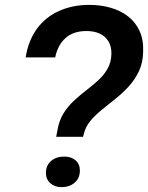

<svg xmlns="http://www.w3.org/2000/svg" viewBox="-20 -758 606 786"><path d="M210 -198 215 -224Q222 -265 240 -294Q258 -323 283 -346Q308 -369 334 -389Q360 -409 382.5 -429.5Q405 -450 420 -476Q435 -502 436 -536Q437 -567 424.5 -588Q412 -609 389 -620Q366 -631 334 -631Q280 -631 248 -602Q216 -573 206 -523H85Q96 -592 131 -640Q166 -688 221.5 -713Q277 -738 345 -738Q393 -738 434 -726Q475 -714 505 -690.5Q535 -667 551.5 -631Q568 -595 566 -546Q565 -500 548 -465Q531 -430 506 -403Q481 -376 452 -353Q423 -330 396 -308Q369 -286 349.5 -262.5Q330 -239 323 -209L320 -198ZM232 8Q204 8 186 -8Q168 -24 168 -50Q168 -81 189 -99Q210 -117 243 -117Q272 -117 289.5 -101.5Q307 -86 307 -60Q307 -29 286 -10.5Q265 8 232 8Z"/></svg>

Font: Mona Sans ExtraLight SemiBold
Style: Italic
Weight: 600
Italic angle: -11.6951°
Version: Version 2.000